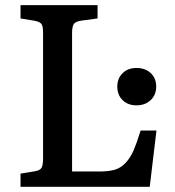

<svg xmlns="http://www.w3.org/2000/svg" viewBox="-20 -720 675 740"><path d="M59.1 0V-50.8L115.2 -60.1Q135.3 -63.5 140.6 -74.2Q146 -85 146 -110.8V-592.8Q146 -617.7 140.4 -626.7Q134.8 -635.7 112.8 -640.1L59.1 -648.9V-700.2H356V-648.9L291 -640.1Q270.5 -636.7 264.2 -627Q257.8 -617.2 257.8 -592.8V-59.1H363.8Q399.9 -59.1 423.3 -66.2Q446.8 -73.2 464.8 -93Q482.9 -112.8 494.9 -140.4Q506.8 -168 522 -216.8H583L557.1 0ZM505.9 -314Q473.1 -314 452.6 -334Q432.1 -354 432.1 -386.2Q432.1 -418 452.6 -438Q473.1 -458 505.9 -458Q540 -458 561 -438.2Q582 -418.5 582 -386.2Q582 -354.5 560.8 -334.2Q539.6 -314 505.9 -314Z"/></svg>

Font: Literata Book Medium
Style: Regular
Weight: 500
Designer: Latin by Veronika Burian and Jose Scaglione. Greek by Irene Vlachou. Cyrillic by Vera Evstafieva
Foundry: TypeTogether
Version: Version 2.003;PS 002.003;hotconv 1.0.88;makeotf.lib2.5.64775